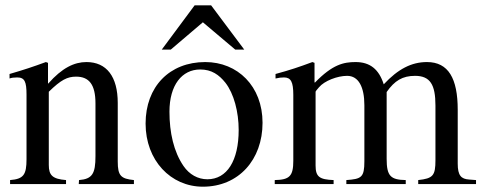

<svg xmlns="http://www.w3.org/2000/svg" viewBox="-20 -694 1818 724"><path d="M485 0V-15C436 -20 424 -31 424 -85V-306C424 -405 382 -460 306 -460C260 -460 214 -438 162 -379H161V-457L153 -460C104 -442 71 -431 16 -415V-398C23 -401 34 -402 45 -402C73 -402 80 -386 80 -337V-94C80 -35 69 -19 18 -15V0H229V-15C178 -19 164 -33 164 -72V-348C210 -393 234 -405 267 -405C316 -405 340 -375 340 -304V-105C340 -39 328 -19 278 -15L277 0Z M880 -204C880 -88 836 -18 762 -18C726 -18 694 -36 672 -68C635 -122 619 -194 619 -273C619 -373 666 -432 735 -432C778 -432 806 -412 830 -382C862 -341 880 -272 880 -204ZM970 -231C970 -369 876 -460 754 -460C619 -460 529 -367 529 -228C529 -89 624 10 745 10C880 10 970 -92 970 -231ZM901 -507 776 -674H714L590 -507H624L745 -610L867 -507Z M1775 0V-15L1749 -17C1719 -19 1706 -32 1706 -77V-280C1706 -398 1671 -460 1590 -460C1532 -460 1481 -434 1427 -376C1409 -433 1375 -460 1321 -460C1276 -460 1234 -451 1168 -383H1166V-457L1158 -460C1107 -441 1074 -430 1019 -415V-398C1032 -401 1040 -402 1051 -402C1077 -402 1086 -385 1086 -336V-88C1086 -30 1072 -16 1016 -15V0H1238V-15C1185 -17 1170 -27 1170 -70V-348C1170 -350 1176 -357 1183 -365C1203 -389 1252 -408 1289 -408C1332 -408 1354 -366 1354 -297V-86C1354 -25 1343 -19 1286 -15V0H1510V-15C1453 -16 1438 -30 1438 -95V-347C1468 -390 1498 -408 1545 -408C1602 -408 1622 -375 1622 -296V-90C1622 -32 1613 -21 1557 -15V0Z"/></svg>

Font: XITS Math
Style: Regular
Weight: 400
Designer: MicroPress Inc., with final additions and corrections provided by Coen Hoffman, Elsevier (retired)
Version: Version 1.302